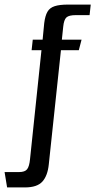

<svg xmlns="http://www.w3.org/2000/svg" viewBox="-79 -643 435 838"><path d="M-48 175 -59 108H4Q30 108 39.5 95.5Q49 83 52 52L102 -424H59L64 -470H107L114 -542Q118 -574 128 -591.5Q138 -609 159.5 -616Q181 -623 218 -623H317L312 -577H252Q222 -577 211 -567Q200 -557 197 -527L191 -470H277L265 -424H187L134 74Q129 124 106 149.5Q83 175 30 175Z"/></svg>

Font: Smooch Sans Thin SemiBold
Style: Regular
Weight: 600
Version: Version 1.010